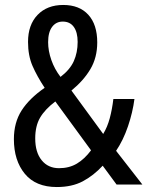

<svg xmlns="http://www.w3.org/2000/svg" viewBox="-20 -795 594 774"><path d="M235 -775Q300 -775 336 -735.5Q372 -696 372 -624Q372 -563 344.5 -516.5Q317 -470 268 -430L396 -255Q413 -283 422.5 -318.5Q432 -354 437 -396H522Q515 -342 496 -286Q477 -230 448 -187L554 -51H450L394 -127Q357 -87 313.5 -64Q270 -41 209 -41Q124 -41 80 -94.5Q36 -148 36 -234Q36 -301 67 -349.5Q98 -398 160 -441Q129 -488 111 -529.5Q93 -571 93 -626Q93 -695 131.5 -735Q170 -775 235 -775ZM233 -708Q206 -708 190 -686.5Q174 -665 174 -625Q174 -590 187 -553Q200 -516 224 -485Q262 -514 277.5 -548.5Q293 -583 293 -626Q293 -665 277.5 -686.5Q262 -708 233 -708ZM203 -386Q161 -354 141.5 -320.5Q122 -287 122 -237Q122 -181 148 -149Q174 -117 218 -117Q259 -117 290 -135.5Q321 -154 347 -189Z"/></svg>

Font: Noto Sans Tamil UI Condensed
Style: Regular
Weight: 400
Width: 3
Designer: Jelle Bosma - Monotype Design Team
Foundry: Monotype Imaging Inc.
Version: Version 2.004; ttfautohint (v1.8.4.7-5d5b)